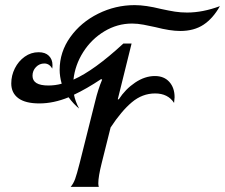

<svg xmlns="http://www.w3.org/2000/svg" viewBox="-20 -730 879 750"><path d="M839 -706Q812 -658 775 -633.5Q738 -609 684 -609Q645 -609 587 -624Q565 -629 541 -633.5Q517 -638 496 -638Q438 -638 387.5 -607.5Q337 -577 305 -526.5Q273 -476 267 -419Q347 -454 462 -560H494L440 -342H444Q470 -382 508 -407.5Q546 -433 585 -433Q621 -433 641.5 -410Q662 -387 662 -350Q662 -344 660 -328Q636 -365 586 -365Q536 -365 495 -330.5Q454 -296 412 -232L377 -92Q364 -40 364 -14Q364 -6 366 0H256Q267 -13 273.5 -31Q280 -49 291 -92L352 -335Q363 -381 379 -419L375 -421Q318 -383 269 -360Q274 -334 289 -306Q267 -324 248 -350Q189 -326 134 -326Q79 -326 51.5 -346.5Q24 -367 24 -404Q24 -435 38 -463Q52 -491 76.5 -508.5Q101 -526 131 -526Q157 -526 171 -512Q185 -498 185 -476Q185 -467 184 -462Q173 -482 153 -482Q134 -482 120.5 -468Q107 -454 107 -434Q107 -396 169 -396Q196 -396 221 -403Q213 -432 213 -457Q213 -527 254.5 -585Q296 -643 363.5 -676.5Q431 -710 506 -710Q549 -710 609 -695Q641 -688 663.5 -684.5Q686 -681 711 -681Q772 -681 839 -706Z"/></svg>

Font: Srisakdi
Style: Bold
Weight: 700
Designer: Cadson Demak Co.,Ltd.
Foundry: Cadson Demak Co.,Ltd.
Version: Version 1.000